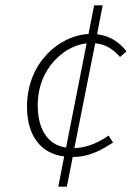

<svg xmlns="http://www.w3.org/2000/svg" viewBox="-20 -687 501 718"><path d="M198 11H230L252 -100C318 -100 363 -129 403 -154L386 -180C353 -157 310 -135 258 -133L336 -525C379 -521 404 -501 429 -474L453 -495C429 -526 394 -553 343 -559L364 -667H332L311 -560C202 -554 81 -453 81 -288C81 -178 134 -112 220 -102ZM121 -295C121 -428 218 -516 304 -525L227 -135C156 -146 121 -206 121 -295Z"/></svg>

Font: Source Sans Pro Light
Style: Italic
Weight: 300
Italic angle: -11°
Designer: Paul D. Hunt
Foundry: Adobe Systems Incorporated
Version: Version 3.006;hotconv 1.0.111;makeotfexe 2.5.65597